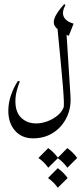

<svg xmlns="http://www.w3.org/2000/svg" viewBox="-20 -556 387 912"><path d="M248.5 -467.8 293.5 -435.1 314.9 -97.7Q318.4 -42.5 296.4 2.4Q274.4 47.4 233.2 74.2Q191.9 101.1 136.7 101.1Q83.5 101.1 51.5 64.9Q19.5 28.8 19.5 -29.8Q19.5 -67.9 33 -106Q46.4 -144 65.4 -171.9L74.2 -169.4Q65.4 -147.5 59.3 -123.5Q53.2 -99.6 53.2 -74.7Q53.2 -22.9 81.1 3.7Q108.9 30.3 152.8 30.3Q176.8 30.3 204.6 20.3Q232.4 10.3 255.4 -9Q278.3 -28.3 285.6 -56.6L281.2 -39.6Q284.2 -48.3 283.4 -73.2Q282.7 -98.1 278.8 -146.5Q274.9 -194.8 267.3 -273.4Q259.8 -352.1 248.5 -467.8ZM284.7 -536.1 291 -532.7Q254.9 -466.3 329.6 -443.4L306.6 -385.7Q279.8 -397.9 257.6 -414.3Q235.4 -430.7 235.4 -449.7Q235.4 -465.8 245.8 -484.1Q256.3 -502.4 268.3 -517.1Q280.3 -531.7 284.7 -536.1ZM254.4 242.7Q282.2 262.7 301.3 289.6L254.4 335.9Q236.8 310.1 208 289.6ZM209 147.5Q236.8 167.5 255.9 194.3L209 240.7Q191.4 214.8 162.6 194.3ZM299.8 147.5Q327.6 167.5 346.7 194.3L299.8 240.7Q282.2 214.8 253.4 194.3Z"/></svg>

Font: Lateef Light
Style: Regular
Weight: 300
Designer: SIL International
Foundry: SIL International
Version: Version 4.200